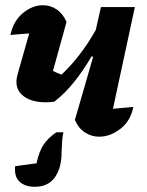

<svg xmlns="http://www.w3.org/2000/svg" viewBox="-20 -516 563 736"><path d="M188 -126Q112 -117 71.5 -146.5Q31 -176 48 -233L92 -388Q56 -385 20 -382Q31 -435 67.5 -465.5Q104 -496 145 -496Q173 -496 197 -480Q221 -464 235 -432L183 -244Q199 -236 216 -230Q253 -265 286 -308Q319 -351 347 -401L367 -489H497L413 -99Q433 -101 452 -102.5Q471 -104 491 -106Q481 -53 442 -22.5Q403 8 360 8Q331 8 306 -8Q281 -24 267 -56L337 -298L331 -300Q299 -245 263.5 -201Q228 -157 188 -126ZM113 200Q76 200 55 180.5Q34 161 38 121L120 110Q130 64 147 38.5Q164 13 196 -9H223Q219 10 218 27.5Q217 45 216 69Q216 127 190.5 163.5Q165 200 113 200Z"/></svg>

Font: Piazzolla
Style: Bold Italic
Weight: 700
Italic angle: -11.3°
Designer: Juan Pablo del Peral
Foundry: Huerta Tipografica
Version: Version 1.330